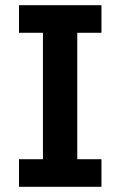

<svg xmlns="http://www.w3.org/2000/svg" viewBox="-20 -718 463 738"><path d="M53 0V-106H145V-592H53V-698H370V-592H277V-106H370V0Z"/></svg>

Font: IBM Plex Sans SmBld
Style: Regular
Weight: 600
Designer: Mike Abbink, Paul van der Laan, Pieter van Rosmalen
Foundry: Bold Monday
Version: Version 3.005